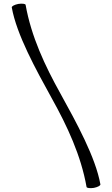

<svg xmlns="http://www.w3.org/2000/svg" viewBox="-20 -833 597 1027"><path d="M43 -793C69 -648 171 -463 257 -307C340 -158 413 -2 443 167C444 173 462 175 482 172C502 168 518 160 517 153C491 8 389 -177 303 -333C220 -482 147 -638 117 -807C116 -813 98 -815 78 -812C58 -808 42 -800 43 -793Z"/></svg>

Font: Nupuram Light
Style: Regular
Weight: 300
Designer: Santhosh Thottingal (santhosh.thottingal@gmail.com)
Foundry: SMC
Version: Version 1.000